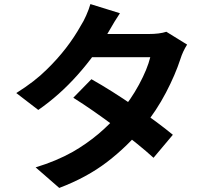

<svg xmlns="http://www.w3.org/2000/svg" viewBox="-20 -857 1040 943"><path d="M829 -195 734 -82Q665 -145 549.5 -231.5Q434 -318 340 -377L429 -468Q527 -413 643 -333Q759 -253 829 -195ZM866 -567Q841 -490 795 -402Q749 -314 685 -235Q606 -138 506 -61.5Q406 15 271 66L155 -35Q257 -66 337 -111Q471 -188 569 -305Q622 -366 663 -442Q704 -518 718 -576H380L426 -690H710Q764 -690 797 -701L899 -638Q878 -605 866 -567ZM507 -690Q450 -589 361 -489Q272 -389 168 -317L60 -400Q151 -457 210 -516Q313 -616 378 -733Q390 -751 403.5 -781.5Q417 -812 424 -837L569 -792Q547 -760 507 -690Z"/></svg>

Font: Merged Yaku Han JP
Style: Bold
Weight: 700
Designer: Ryoko NISHIZUKA 西塚涼子 (kana, bopomofo & ideographs); Paul D. Hunt (Latin, Greek & Cyrillic); Sandoll Communications 산돌커뮤니
Foundry: Adobe
Version: Version 2.004